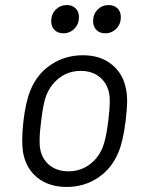

<svg xmlns="http://www.w3.org/2000/svg" viewBox="-20 -733 560 761"><path d="M71 -131Q68 -152 68 -179Q68 -209 73 -254Q82 -330 101 -376Q127 -440 182.5 -477Q238 -514 309 -514Q378 -514 423.5 -477Q469 -440 480 -377Q484 -358 484 -330Q484 -308 478 -254Q468 -174 450 -131Q424 -66 369 -29Q314 8 244 8Q174 8 128 -29Q82 -66 71 -131ZM388 -152Q401 -186 409 -253Q415 -300 415 -331Q415 -347 414 -354Q408 -399 377.5 -425.5Q347 -452 300 -452Q253 -452 217 -425.5Q181 -399 163 -354Q151 -321 143 -253Q137 -208 137 -176Q137 -159 138 -152Q143 -107 173.5 -80.5Q204 -54 252 -54Q298 -54 334.5 -80.5Q371 -107 388 -152ZM349 -649Q349 -677 367 -695Q385 -713 411 -713Q432 -713 445.5 -700Q459 -687 459 -665Q459 -638 441 -619.5Q423 -601 397 -601Q375 -601 362 -614.5Q349 -628 349 -649ZM183 -649Q183 -677 201 -695Q219 -713 245 -713Q266 -713 279.5 -700Q293 -687 293 -665Q293 -638 275 -619.5Q257 -601 231 -601Q209 -601 196 -614.5Q183 -628 183 -649Z"/></svg>

Font: Barlow
Style: Italic
Weight: 400
Italic angle: -7°
Designer: Jeremy Tribby
Foundry: Tribby Type
Version: Version 1.408